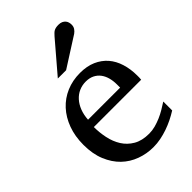

<svg xmlns="http://www.w3.org/2000/svg" viewBox="-220 -825 930 930"><g transform="rotate(-45 245.0 -360.5)"><path d="M456.1 -49.8Q435.1 -36.6 412.4 -25.4Q389.6 -14.2 365.5 -5.9Q341.3 2.4 316.4 7.3Q291.5 12.2 266.1 12.2Q220.7 12.2 178.7 -3.2Q136.7 -18.6 104.7 -49.3Q72.8 -80.1 53.5 -126.7Q34.2 -173.3 34.2 -235.8Q34.2 -294.4 51.8 -342Q69.3 -389.6 100.6 -423.6Q131.8 -457.5 174.8 -475.8Q217.8 -494.1 269 -494.1Q315.4 -494.1 350.6 -478.8Q385.7 -463.4 409.2 -436.3Q432.6 -409.2 444.3 -371.3Q456.1 -333.5 456.1 -289.1V-275.9Q456.1 -268.1 455.1 -261.2H130.9Q130.9 -223.1 138.9 -185.1Q147 -147 166 -116.7Q185.1 -86.4 217.3 -67.6Q249.5 -48.8 297.9 -48.8Q319.3 -48.8 340.3 -54.4Q361.3 -60.1 381.6 -68.8Q401.9 -77.6 420.4 -88.6Q439 -99.6 456.1 -110.8ZM356 -328.1Q356 -353 350.1 -374.3Q344.2 -395.5 332.3 -411.1Q320.3 -426.8 302 -435.8Q283.7 -444.8 258.8 -444.8Q233.9 -444.8 212.4 -435.3Q190.9 -425.8 174.6 -407.7Q158.2 -389.6 148.2 -364Q138.2 -338.4 136.2 -306.2H356ZM405.8 -688Q405.8 -674.3 399.2 -664.6Q392.6 -654.8 382.8 -647.9L230.5 -550.8H173.8L306.6 -706.1Q312.5 -712.4 317.4 -717.5Q322.3 -722.7 328.1 -726.1Q334 -729.5 341.6 -731.2Q349.1 -732.9 359.9 -732.9Q373 -732.9 381.8 -728.8Q390.6 -724.6 396 -718.3Q401.4 -711.9 403.6 -703.9Q405.8 -695.8 405.8 -688Z"/></g></svg>

Font: BabelStone Ogham Pictish
Style: Italic
Weight: 400
Italic angle: -30°
Designer: Andrew West
Foundry: BabelStone
Version: Version 1.02 March 14, 2022